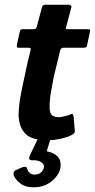

<svg xmlns="http://www.w3.org/2000/svg" viewBox="-20 -596 403 816"><path d="M182 0Q114 0 87 -28.5Q60 -57 59 -108Q60 -150 68.5 -194Q77 -238 87 -283Q93 -312 98 -334Q103 -356 110 -383Q113 -393 103 -393H62Q54 -393 52.5 -395Q51 -397 52 -407L63 -457Q66 -469 68.5 -470.5Q71 -472 82 -472H123Q131 -472 133.5 -476Q136 -480 138 -489L158 -564Q161 -576 172 -576H272Q277 -576 281 -572.5Q285 -569 283 -564L263 -489Q259 -477 260 -474.5Q261 -472 267 -472H351Q361 -472 362.5 -469.5Q364 -467 361 -455L351 -408Q350 -398 346 -395.5Q342 -393 332 -393H249Q243 -393 240 -389.5Q237 -386 235 -379Q229 -353 222.5 -326.5Q216 -300 209 -272Q202 -237 196 -201.5Q190 -166 191 -133Q192 -114 201.5 -106Q211 -98 229 -98Q241 -98 252.5 -101.5Q264 -105 273 -107Q286 -114 288.5 -111.5Q291 -109 293 -99L298 -39Q301 -27 266 -14Q253 -10 238.5 -6.5Q224 -3 209.5 -1.5Q195 0 182 0ZM236 121Q229 151 198 175.5Q167 200 123 200Q90 200 70.5 186.5Q51 173 41 155Q36 147 38 138Q40 129 50 126L72 116Q92 108 95 120Q98 132 106.5 139Q115 146 127 146Q144 146 154 137Q164 128 166 118Q169 106 161.5 98.5Q154 91 142 87.5Q130 84 116 85Q106 85 104.5 79.5Q103 74 107 64L137 2Q139 -5 145 -7Q151 -9 158 -9H187Q196 -9 192 3L172 69L157 43Q202 48 222.5 67Q243 86 236 121Z"/></svg>

Font: Glory Thin
Style: Bold Italic
Weight: 700
Italic angle: -12°
Version: Version 1.011